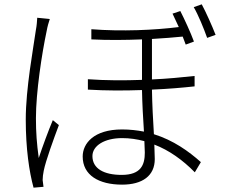

<svg xmlns="http://www.w3.org/2000/svg" viewBox="-20 -823 1040 887"><path d="M210 -735 152 -741C151 -725 150 -706 146 -686C134 -600 99 -415 99 -271C99 -136 115 -29 135 44L181 40C180 32 178 19 177 9C177 -3 179 -20 182 -34C191 -80 229 -184 252 -245L224 -268C205 -223 176 -145 159 -93C150 -159 146 -211 146 -277C146 -396 173 -574 196 -682C199 -700 205 -720 210 -735ZM912 -803 875 -790C896 -754 921 -693 937 -648L976 -662C960 -703 931 -768 912 -803ZM647 -171 649 -118C649 -61 631 -15 542 -15C460 -15 407 -44 407 -102C407 -150 463 -185 544 -185C579 -185 613 -180 647 -171ZM813 -772 777 -760 806 -698C695 -684 542 -677 402 -688V-641C479 -637 560 -638 636 -641V-454C555 -451 469 -451 386 -457V-409C468 -404 554 -404 636 -407C637 -347 641 -274 645 -215C613 -221 580 -225 544 -225C413 -225 362 -160 362 -100C362 -14 436 30 544 30C638 30 695 -11 695 -88L693 -155C761 -129 824 -84 880 -27L908 -74C852 -124 781 -175 691 -203C687 -267 683 -342 682 -409C756 -412 824 -418 879 -424V-472C821 -466 754 -459 682 -456V-643C735 -646 783 -650 824 -654L838 -617L876 -631C861 -672 831 -737 813 -772Z"/></svg>

Font: Noto Sans HK Light
Style: Regular
Weight: 300
Designer: Ryoko NISHIZUKA 西塚涼子 (kana, bopomofo & ideographs); Paul D. Hunt (Latin, Greek & Cyrillic); Sandoll Communications 산돌커뮤니
Foundry: Adobe
Version: Version 2.004;hotconv 1.0.118;makeotfexe 2.5.65603